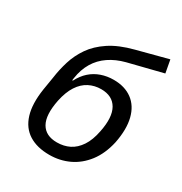

<svg xmlns="http://www.w3.org/2000/svg" viewBox="-172 -855 935 989"><g transform="rotate(30 295.5 -360.0)"><path d="M261 9Q188 9 139.5 -21.5Q91 -52 72 -113.5Q53 -175 67 -267L80 -346Q87 -397 102.5 -447Q118 -497 149 -542Q180 -587 234 -623Q288 -659 373 -681L556 -729L570 -653L366 -602Q312 -588 271.5 -560.5Q231 -533 206.5 -492Q182 -451 174 -397L172 -383H176Q195 -420 222 -444Q249 -468 283.5 -480Q318 -492 357 -492Q423 -492 467 -459.5Q511 -427 526.5 -365.5Q542 -304 525 -218Q508 -142 469 -91.5Q430 -41 376.5 -16Q323 9 261 9ZM263 -66Q304 -66 337 -82.5Q370 -99 394 -135Q418 -171 429 -228Q448 -321 420 -369.5Q392 -418 325 -418Q286 -418 253 -401Q220 -384 196.5 -348Q173 -312 161 -255Q142 -160 169 -113Q196 -66 263 -66Z"/></g></svg>

Font: Nunito Sans 7pt SemiCondensed Medium
Style: Italic
Weight: 500
Width: 4
Italic angle: -9°
Designer: Vernon Adams
Foundry: Vernon Adams
Version: Version 3.101;gftools[0.9.27]